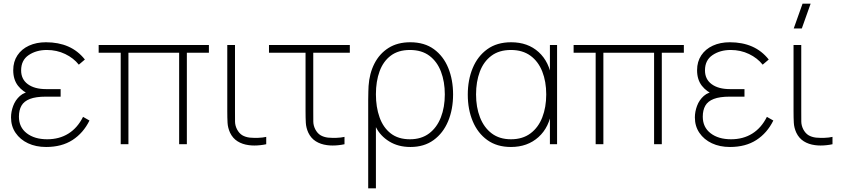

<svg xmlns="http://www.w3.org/2000/svg" viewBox="-20 -785 4581 1045"><path d="M231 15Q316 15 374.8 -23Q433.5 -61 467 -129L432 -149Q402 -89 352.5 -58Q303 -27 237 -27Q168 -27 125.5 -59.8Q83 -92.5 83 -150Q83 -185.5 96.8 -209.8Q110.5 -234 142.8 -246.5Q175 -259 230 -259H310V-300H231Q168 -300 131.5 -326.8Q95 -353.5 95 -402Q95 -457.5 136.2 -485.2Q177.5 -513 235 -513Q289 -513 334.8 -491Q380.5 -469 409 -433L442 -461Q404.5 -508.5 351.5 -531.8Q298.5 -555 230 -555Q178 -555 137.8 -536.5Q97.5 -518 74.8 -483.8Q52 -449.5 52 -403Q52 -351.5 78.2 -318Q104.5 -284.5 148 -268L154 -288Q113.5 -285 88.5 -262.8Q63.5 -240.5 51.8 -208.8Q40 -177 40 -146Q40 -98 64.8 -61.8Q89.5 -25.5 132.5 -5.2Q175.5 15 231 15Z M679 0H637V-498H517V-540H1117V-498H997V0H955V-498H679Z M1334 5Q1299 0.5 1272.8 -16Q1246.5 -32.5 1232 -63Q1220 -89.5 1218.5 -116.8Q1217 -144 1217 -179V-540H1259V-179Q1259 -144 1259.2 -123Q1259.5 -102 1270 -81Q1281.5 -59.5 1298.2 -49.2Q1315 -39 1339 -36Q1361.5 -34 1385.2 -34.8Q1409 -35.5 1429 -40V0Q1413 3.5 1396.5 5.2Q1380 7 1364.2 7Q1348.5 7 1334 5Z M1760 5Q1725 0.5 1698.8 -16Q1672.5 -32.5 1658 -63Q1646 -89.5 1644.5 -116.8Q1643 -144 1643 -179V-498H1444V-540H1884V-498H1685V-179Q1685 -144 1685.2 -123Q1685.5 -102 1696 -81Q1707.5 -59.5 1724.2 -49.2Q1741 -39 1765 -36Q1787.5 -34 1811.2 -34.8Q1835 -35.5 1855 -40V0Q1839 3.5 1822.8 5.2Q1806.5 7 1790.5 7Q1774.5 7 1760 5Z M2026 240H1984V-241Q1984 -268 1984.8 -287Q1985.5 -306 1986 -317Q1990.5 -385.5 2018 -439.2Q2045.5 -493 2094.5 -524Q2143.5 -555 2213 -555Q2290 -555 2341.8 -517.2Q2393.5 -479.5 2419.8 -415Q2446 -350.5 2446 -271Q2446 -190 2419 -125.2Q2392 -60.5 2340.2 -22.8Q2288.5 15 2214 15Q2147.5 15 2098.8 -15Q2050 -45 2026 -93ZM2211 -27Q2273.5 -27 2315.8 -59Q2358 -91 2379.5 -146.2Q2401 -201.5 2401 -271Q2401 -340 2380.2 -394.8Q2359.5 -449.5 2317.5 -481.2Q2275.5 -513 2211 -513Q2148 -513 2107 -482.2Q2066 -451.5 2046 -397Q2026 -342.5 2026 -272Q2026 -202 2045.8 -146.5Q2065.5 -91 2106.5 -59Q2147.5 -27 2211 -27Z M2761 15Q2684.5 15 2632.2 -22.8Q2580 -60.5 2553 -125Q2526 -189.5 2526 -270Q2526 -350 2552.8 -414.5Q2579.5 -479 2632 -517Q2684.5 -555 2762 -555Q2853 -555 2911.8 -501.5Q2970.5 -448 2983 -355L2973 -328V-540H3012V0H2973V-214L2983 -187Q2970.5 -92.5 2910.8 -38.8Q2851 15 2761 15ZM2761 -27Q2824.5 -27 2867.2 -59Q2910 -91 2931.5 -146.2Q2953 -201.5 2953 -271Q2953 -341.5 2931.2 -396.2Q2909.5 -451 2866.8 -482Q2824 -513 2761 -513Q2696.5 -513 2654.2 -481.2Q2612 -449.5 2591.5 -394.8Q2571 -340 2571 -271Q2571 -201.5 2592.5 -146.2Q2614 -91 2656.2 -59Q2698.5 -27 2761 -27Z M3264 0H3222V-498H3102V-540H3702V-498H3582V0H3540V-498H3264Z M3953 15Q4038 15 4096.8 -23Q4155.5 -61 4189 -129L4154 -149Q4124 -89 4074.5 -58Q4025 -27 3959 -27Q3890 -27 3847.5 -59.8Q3805 -92.5 3805 -150Q3805 -185.5 3818.8 -209.8Q3832.5 -234 3864.8 -246.5Q3897 -259 3952 -259H4032V-300H3953Q3890 -300 3853.5 -326.8Q3817 -353.5 3817 -402Q3817 -457.5 3858.2 -485.2Q3899.5 -513 3957 -513Q4011 -513 4056.8 -491Q4102.5 -469 4131 -433L4164 -461Q4126.5 -508.5 4073.5 -531.8Q4020.5 -555 3952 -555Q3900 -555 3859.8 -536.5Q3819.5 -518 3796.8 -483.8Q3774 -449.5 3774 -403Q3774 -351.5 3800.2 -318Q3826.5 -284.5 3870 -268L3876 -288Q3835.5 -285 3810.5 -262.8Q3785.5 -240.5 3773.8 -208.8Q3762 -177 3762 -146Q3762 -98 3786.8 -61.8Q3811.5 -25.5 3854.5 -5.2Q3897.5 15 3953 15Z M4416 5Q4381 0.5 4354.8 -16Q4328.5 -32.5 4314 -63Q4302 -89.5 4300.5 -116.8Q4299 -144 4299 -179V-540H4341V-179Q4341 -144 4341.2 -123Q4341.5 -102 4352 -81Q4363.5 -59.5 4380.2 -49.2Q4397 -39 4421 -36Q4443.5 -34 4467.2 -34.8Q4491 -35.5 4511 -40V0Q4495 3.5 4478.5 5.2Q4462 7 4446.2 7Q4430.5 7 4416 5ZM4300 -630H4344L4392 -765H4348Z"/></svg>

Font: Manrope Variable Light
Style: Regular
Weight: 200
Designer: Mikhail Sharanda
Foundry: Mikhail Sharanda
Version: Version 4.505